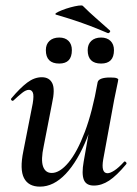

<svg xmlns="http://www.w3.org/2000/svg" viewBox="-20 -683 512 716"><path d="M129 13Q86 13 69.5 -19Q53 -51 67 -119L102 -297Q107 -327 102.5 -337.5Q98 -348 88 -348Q77 -348 63 -337Q49 -326 31 -309Q27 -305 23 -309Q19 -313 23 -317Q55 -355 81.5 -375Q108 -395 136 -395Q164 -395 175 -372.5Q186 -350 174 -297L143 -138Q132 -87 140.5 -62.5Q149 -38 173 -38Q203 -38 235.5 -77Q268 -116 296.5 -191.5Q325 -267 344 -376L360 -375Q340 -257 305 -169.5Q270 -82 225 -34.5Q180 13 129 13ZM330 9Q301 9 292.5 -13Q284 -35 292 -80L344 -376Q348 -394 391 -394Q409 -394 415 -391.5Q421 -389 421 -387Q421 -383 416 -360.5Q411 -338 406 -312L365 -89Q356 -37 381 -37Q391 -37 407 -47.5Q423 -58 442 -79Q445 -83 449.5 -78.5Q454 -74 450 -70Q415 -28 387 -9.5Q359 9 330 9ZM357 -446Q307 -446 307 -496Q307 -518 320.5 -530.5Q334 -543 357 -543Q379 -543 392 -530.5Q405 -518 405 -496Q405 -446 357 -446ZM201 -446Q151 -446 151 -496Q151 -518 164.5 -530.5Q178 -543 201 -543Q223 -543 235.5 -530.5Q248 -518 248 -496Q248 -446 201 -446ZM381 -560Q346 -575 317 -586Q288 -597 258 -607Q228 -617 190 -628Q183 -630 189.5 -634.5Q196 -639 211 -645Q226 -651 242.5 -655.5Q259 -660 272.5 -662Q286 -664 289 -661Q314 -636 336 -617Q358 -598 389 -570Q393 -567 389 -562.5Q385 -558 381 -560Z"/></svg>

Font: Cormorant Garamond Light SemiBold
Style: Italic
Weight: 600
Italic angle: -10°
Version: Version 4.001